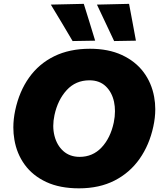

<svg xmlns="http://www.w3.org/2000/svg" viewBox="-20 -988 852 1022"><path d="M400.5 14.5Q298.5 14.5 226.2 -19.2Q154 -53 111.5 -111.5Q69 -170 56.5 -245Q51 -276.5 51 -309.5Q51 -354 61 -401Q82.5 -501.5 134.8 -575Q187 -648.5 268.5 -688.5Q350 -728.5 458.5 -728.5Q557 -728.5 628.8 -695.2Q700.5 -662 743.8 -604.5Q787 -547 800.5 -472.5Q806.5 -440.5 806.5 -406.5Q806.5 -361.5 796 -314Q775 -216.5 723 -142.5Q671 -68.5 590 -27Q509 14.5 400.5 14.5ZM404 -153Q473.5 -153 520.8 -203.2Q568 -253.5 585.5 -335.5Q592 -367 592 -396Q592 -422 587 -446Q576 -497 542.8 -528.8Q509.5 -560.5 456 -560.5Q383 -560.5 335.2 -508.5Q287.5 -456.5 270 -375.5Q263.5 -345.5 263.5 -318Q263.5 -290.5 270 -265Q283 -214 317.5 -183.5Q352 -153 404 -153ZM366.5 -769.5Q339 -816.5 310 -864.8Q281 -913 250.5 -963.5L426 -967.5Q441.5 -918 456.5 -869.5Q471 -820.5 486.5 -771.5ZM587.5 -769.5Q565.5 -816.5 542.5 -865Q519.5 -913.5 496 -963.5L667 -967.5Q676 -918 685.5 -869Q694.5 -820 703.5 -771.5Z"/></svg>

Font: Heraclito ExtraBold
Style: Italic
Weight: 800
Italic angle: -12°
Designer: Kostas Bartsokas (font) & Cristiano Sobral (main changes)
Foundry: Kostas Bartsokas (font) & Cristiano Sobral (main changes)
Version: Version 1.00;July 8, 2020;FontCreator 13.0.0.2655 64-bit